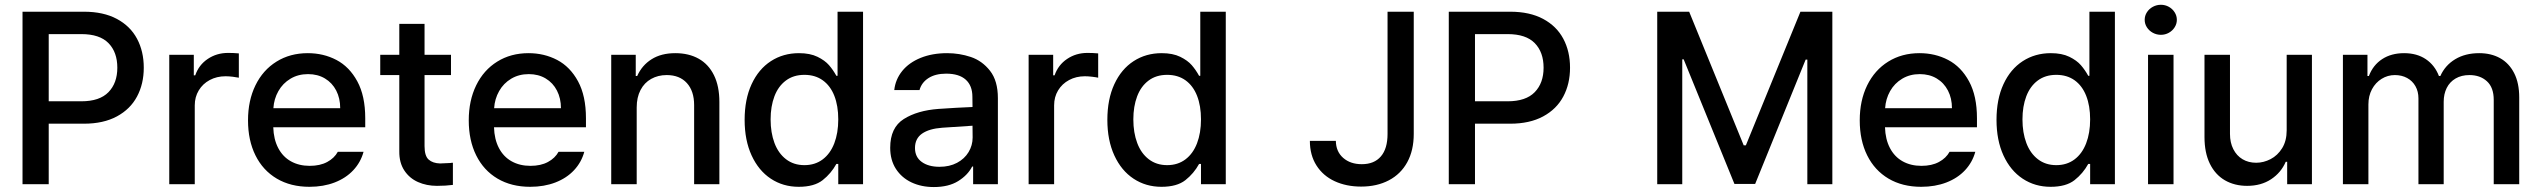

<svg xmlns="http://www.w3.org/2000/svg" viewBox="-20 -755 10409 787"><path d="M72.3 -707H324.2Q403.8 -707 459 -677.5Q514.2 -647.9 541.7 -596.2Q569.3 -544.4 569.3 -477.5Q569.3 -411.1 541.7 -359.4Q514.2 -307.6 459 -277.8Q403.8 -248 324.2 -248H179.7V0H72.3ZM313.5 -339.8Q388.2 -339.8 424.6 -377.2Q460.9 -414.6 460.9 -477.5Q460.9 -541 424.8 -578.1Q388.7 -615.2 313.5 -615.2H179.7V-339.8Z M673.8 -530.3H774.4V-446.3H780.3Q794.9 -488.8 831.5 -513.4Q868.2 -538.1 915 -538.1Q937.5 -538.1 959 -536.1V-436.5Q950.2 -438.5 934.3 -440.4Q918.5 -442.4 904.3 -442.4Q868.7 -442.4 839.8 -427Q811 -411.6 794.7 -384.5Q778.3 -357.4 778.3 -323.2V0H673.8Z M996.6 -261.7Q996.6 -342.8 1027.1 -405.3Q1057.6 -467.8 1113.3 -502.4Q1168.9 -537.1 1241.7 -537.1Q1305.7 -537.1 1358.9 -509.3Q1412.1 -481.4 1444.6 -421.6Q1477.1 -361.8 1477.1 -270.5V-233.4H1100.1Q1101.6 -184.1 1120.4 -148.2Q1139.2 -112.3 1172.4 -93.8Q1205.6 -75.2 1249.5 -75.2Q1292 -75.2 1321.3 -91.1Q1350.6 -106.9 1364.7 -132.8H1470.2Q1458.5 -89.8 1428.2 -57.4Q1397.9 -24.9 1351.8 -7.1Q1305.7 10.7 1248.5 10.7Q1171.4 10.7 1114.5 -22.9Q1057.6 -56.6 1027.1 -118.2Q996.6 -179.7 996.6 -261.7ZM1374.5 -311.5Q1374.5 -352.1 1358.2 -383.8Q1341.8 -415.5 1312 -433.3Q1282.2 -451.2 1242.7 -451.2Q1202.1 -451.2 1170.7 -432.4Q1139.2 -413.6 1121.1 -381.6Q1103 -349.6 1100.6 -311.5Z M1828.6 -447.3H1720.2V-156.2Q1720.2 -115.7 1737.1 -100.8Q1753.9 -85.9 1783.7 -85Q1797.4 -85 1826.7 -86.9Q1829.6 -87.9 1836.4 -87.9V2.9Q1807.1 6.8 1771 6.8Q1728.5 6.8 1693.4 -8.8Q1658.2 -24.4 1637.2 -56.4Q1616.2 -88.4 1616.7 -134.8V-447.3H1538.6V-530.3H1616.7V-657.2H1720.2V-530.3H1828.6Z M1901.4 -261.7Q1901.4 -342.8 1931.9 -405.3Q1962.4 -467.8 2018.1 -502.4Q2073.7 -537.1 2146.5 -537.1Q2210.4 -537.1 2263.7 -509.3Q2316.9 -481.4 2349.4 -421.6Q2381.8 -361.8 2381.8 -270.5V-233.4H2004.9Q2006.3 -184.1 2025.1 -148.2Q2043.9 -112.3 2077.1 -93.8Q2110.4 -75.2 2154.3 -75.2Q2196.8 -75.2 2226.1 -91.1Q2255.4 -106.9 2269.5 -132.8H2375Q2363.3 -89.8 2333 -57.4Q2302.7 -24.9 2256.6 -7.1Q2210.4 10.7 2153.3 10.7Q2076.2 10.7 2019.3 -22.9Q1962.4 -56.6 1931.9 -118.2Q1901.4 -179.7 1901.4 -261.7ZM2279.3 -311.5Q2279.3 -352.1 2262.9 -383.8Q2246.6 -415.5 2216.8 -433.3Q2187 -451.2 2147.5 -451.2Q2106.9 -451.2 2075.4 -432.4Q2043.9 -413.6 2025.9 -381.6Q2007.8 -349.6 2005.4 -311.5Z M2589.8 0H2485.4V-530.3H2585.9V-443.4H2591.8Q2611.3 -487.3 2650.9 -512.2Q2690.4 -537.1 2748 -537.1Q2803.2 -537.1 2843.8 -514.4Q2884.3 -491.7 2906.5 -446.8Q2928.7 -401.9 2928.7 -336.9V0H2825.2V-324.2Q2825.2 -381.8 2795.4 -414.6Q2765.6 -447.3 2712.9 -447.3Q2677.2 -447.3 2649.2 -431.6Q2621.1 -416 2605.5 -386Q2589.8 -356 2589.8 -314.5Z M3032.2 -263.7Q3032.2 -348.1 3060.8 -409.9Q3089.4 -471.7 3139.9 -504.4Q3190.4 -537.1 3254.9 -537.1Q3300.3 -537.1 3330.8 -522.2Q3361.3 -507.3 3378.2 -487.8Q3395 -468.3 3408.2 -444.3H3413.1V-707H3517.6V0H3416V-83H3408.2Q3386.7 -43.9 3352.1 -16.6Q3317.4 10.7 3253.9 10.7Q3189.9 10.7 3139.6 -22.5Q3089.4 -55.7 3060.8 -117.9Q3032.2 -180.2 3032.2 -263.7ZM3416 -265.6Q3416 -321.3 3399.9 -362.3Q3383.8 -403.3 3352.5 -425.8Q3321.3 -448.2 3277.3 -448.2Q3232.4 -448.2 3201.2 -424.8Q3169.9 -401.4 3154.3 -360.1Q3138.7 -318.8 3138.7 -265.6Q3138.7 -211.4 3154.5 -168.9Q3170.4 -126.5 3201.9 -102.3Q3233.4 -78.1 3277.3 -78.1Q3320.8 -78.1 3352.1 -101.6Q3383.3 -125 3399.7 -167.5Q3416 -210 3416 -265.6Z M3827.1 -308.6Q3860.4 -311 3899.7 -313.2Q3939 -315.4 3966.3 -316.4L3965.8 -358.4Q3965.8 -403.8 3938.5 -428.5Q3911.1 -453.1 3858.4 -453.1Q3814 -453.1 3785.6 -434.8Q3757.3 -416.5 3749 -385.7H3645.5Q3650.4 -429.7 3678.2 -464.1Q3706.1 -498.5 3753.7 -517.8Q3801.3 -537.1 3862.3 -537.1Q3912.6 -537.1 3959.2 -521.5Q4005.9 -505.9 4038.1 -464.8Q4070.3 -423.8 4070.3 -352.5V0H3968.8V-72.3H3964.8Q3946.8 -37.1 3907.5 -12.7Q3868.2 11.7 3807.6 11.7Q3756.8 11.7 3716.3 -7.3Q3675.8 -26.4 3652.3 -62.7Q3628.9 -99.1 3628.9 -149.4Q3628.9 -231.9 3684.6 -267.1Q3740.2 -302.2 3827.1 -308.6ZM3831.1 -71.3Q3872.1 -71.3 3902.8 -87.6Q3933.6 -104 3950.2 -131.6Q3966.8 -159.2 3966.8 -191.4L3966.3 -239.7L3841.8 -231.4Q3788.6 -227.5 3759.5 -207.3Q3730.5 -187 3730.5 -148.4Q3730.5 -111.3 3758.1 -91.3Q3785.6 -71.3 3831.1 -71.3Z M4196.3 -530.3H4296.9V-446.3H4302.7Q4317.4 -488.8 4354 -513.4Q4390.6 -538.1 4437.5 -538.1Q4460 -538.1 4481.4 -536.1V-436.5Q4472.7 -438.5 4456.8 -440.4Q4440.9 -442.4 4426.8 -442.4Q4391.1 -442.4 4362.3 -427Q4333.5 -411.6 4317.1 -384.5Q4300.8 -357.4 4300.8 -323.2V0H4196.3Z M4519 -263.7Q4519 -348.1 4547.6 -409.9Q4576.2 -471.7 4626.7 -504.4Q4677.2 -537.1 4741.7 -537.1Q4787.1 -537.1 4817.6 -522.2Q4848.1 -507.3 4865 -487.8Q4881.8 -468.3 4895 -444.3H4899.9V-707H5004.4V0H4902.8V-83H4895Q4873.5 -43.9 4838.9 -16.6Q4804.2 10.7 4740.7 10.7Q4676.8 10.7 4626.5 -22.5Q4576.2 -55.7 4547.6 -117.9Q4519 -180.2 4519 -263.7ZM4902.8 -265.6Q4902.8 -321.3 4886.7 -362.3Q4870.6 -403.3 4839.4 -425.8Q4808.1 -448.2 4764.2 -448.2Q4719.2 -448.2 4688 -424.8Q4656.7 -401.4 4641.1 -360.1Q4625.5 -318.8 4625.5 -265.6Q4625.5 -211.4 4641.4 -168.9Q4657.2 -126.5 4688.7 -102.3Q4720.2 -78.1 4764.2 -78.1Q4807.6 -78.1 4838.9 -101.6Q4870.1 -125 4886.5 -167.5Q4902.8 -210 4902.8 -265.6Z M5774.9 -707V-206.1Q5774.9 -138.7 5748.3 -90.1Q5721.7 -41.5 5672.9 -15.9Q5624 9.8 5559.1 9.8Q5498.5 9.8 5450.9 -12.2Q5403.3 -34.2 5376.2 -76.7Q5349.1 -119.1 5349.1 -177.7H5455.6Q5456.1 -133.8 5485.6 -107.9Q5515.1 -82 5562 -82Q5612.8 -82 5640.1 -113.8Q5667.5 -145.5 5667.5 -206.1V-707Z M5918.5 -707H6170.4Q6250 -707 6305.2 -677.5Q6360.4 -647.9 6387.9 -596.2Q6415.5 -544.4 6415.5 -477.5Q6415.5 -411.1 6387.9 -359.4Q6360.4 -307.6 6305.2 -277.8Q6250 -248 6170.4 -248H6025.9V0H5918.5ZM6159.7 -339.8Q6234.4 -339.8 6270.8 -377.2Q6307.1 -414.6 6307.1 -477.5Q6307.1 -541 6271 -578.1Q6234.9 -615.2 6159.7 -615.2H6025.9V-339.8Z M6903.8 -707 7127.4 -159.2H7136.2L7359.9 -707H7490.7V0H7388.2V-510.7H7381.3L7174.3 -1H7089.4L6881.3 -511.7H6875.5V0H6772.9V-707Z M7603 -261.7Q7603 -342.8 7633.5 -405.3Q7664.1 -467.8 7719.7 -502.4Q7775.4 -537.1 7848.1 -537.1Q7912.1 -537.1 7965.3 -509.3Q8018.6 -481.4 8051 -421.6Q8083.5 -361.8 8083.5 -270.5V-233.4H7706.5Q7708 -184.1 7726.8 -148.2Q7745.6 -112.3 7778.8 -93.8Q7812 -75.2 7856 -75.2Q7898.4 -75.2 7927.7 -91.1Q7957 -106.9 7971.2 -132.8H8076.7Q8064.9 -89.8 8034.7 -57.4Q8004.4 -24.9 7958.3 -7.1Q7912.1 10.7 7855 10.7Q7777.8 10.7 7720.9 -22.9Q7664.1 -56.6 7633.5 -118.2Q7603 -179.7 7603 -261.7ZM7981 -311.5Q7981 -352.1 7964.6 -383.8Q7948.2 -415.5 7918.5 -433.3Q7888.7 -451.2 7849.1 -451.2Q7808.6 -451.2 7777.1 -432.4Q7745.6 -413.6 7727.5 -381.6Q7709.5 -349.6 7707 -311.5Z M8163.6 -263.7Q8163.6 -348.1 8192.1 -409.9Q8220.7 -471.7 8271.2 -504.4Q8321.8 -537.1 8386.2 -537.1Q8431.6 -537.1 8462.2 -522.2Q8492.7 -507.3 8509.5 -487.8Q8526.4 -468.3 8539.6 -444.3H8544.4V-707H8648.9V0H8547.4V-83H8539.6Q8518.1 -43.9 8483.4 -16.6Q8448.7 10.7 8385.3 10.7Q8321.3 10.7 8271 -22.5Q8220.7 -55.7 8192.1 -117.9Q8163.6 -180.2 8163.6 -263.7ZM8547.4 -265.6Q8547.4 -321.3 8531.2 -362.3Q8515.1 -403.3 8483.9 -425.8Q8452.6 -448.2 8408.7 -448.2Q8363.8 -448.2 8332.5 -424.8Q8301.3 -401.4 8285.6 -360.1Q8270 -318.8 8270 -265.6Q8270 -211.4 8285.9 -168.9Q8301.8 -126.5 8333.3 -102.3Q8364.7 -78.1 8408.7 -78.1Q8452.1 -78.1 8483.4 -101.6Q8514.6 -125 8531 -167.5Q8547.4 -210 8547.4 -265.6Z M8784.7 -530.3H8889.2V0H8784.7ZM8771 -673.8Q8771 -690.4 8780 -704.6Q8789.1 -718.8 8804.4 -727.1Q8819.8 -735.4 8837.4 -735.4Q8855 -735.4 8869.9 -727.1Q8884.8 -718.8 8893.8 -704.6Q8902.8 -690.4 8902.8 -673.8Q8902.8 -657.2 8893.8 -643.1Q8884.8 -628.9 8869.9 -620.6Q8855 -612.3 8837.4 -612.3Q8819.8 -612.3 8804.4 -620.6Q8789.1 -628.9 8780 -643.1Q8771 -657.2 8771 -673.8Z M9353 -530.3H9456.5V0H9355V-91.8H9349.1Q9330.1 -47.4 9289.1 -20.3Q9248 6.8 9190.9 6.8Q9139.2 6.8 9099.6 -16.1Q9060.1 -39.1 9038.1 -84Q9016.1 -128.9 9016.1 -193.4V-530.3H9120.6V-206.1Q9120.6 -170.4 9134.3 -143.6Q9147.9 -116.7 9172.1 -102.3Q9196.3 -87.9 9228 -87.9Q9258.3 -87.9 9287.1 -102.8Q9315.9 -117.7 9334.5 -147.7Q9353 -177.7 9353 -220.7Z M9583.5 -530.3H9684.1V-443.4H9689.9Q9707 -488.3 9744.4 -512.7Q9781.7 -537.1 9834.5 -537.1Q9886.7 -537.1 9923.3 -512.5Q9960 -487.8 9977.1 -443.4H9982.9Q10002.4 -487.3 10043.7 -512.2Q10085 -537.1 10142.1 -537.1Q10190.9 -537.1 10227.8 -516.6Q10264.6 -496.1 10285.4 -455.3Q10306.2 -414.6 10306.2 -355.5V0H10201.7V-345.7Q10201.7 -396.5 10173.8 -421.9Q10146 -447.3 10102.1 -447.3Q10069.3 -447.3 10045.4 -433.3Q10021.5 -419.4 10009 -394.5Q9996.6 -369.6 9996.6 -337.9V0H9893.1V-351.6Q9893.1 -379.9 9880.9 -401.6Q9868.7 -423.3 9846.7 -435.3Q9824.7 -447.3 9796.4 -447.3Q9767.1 -447.3 9742.2 -431.9Q9717.3 -416.5 9702.6 -389.2Q9688 -361.8 9688 -327.1V0H9583.5Z"/></svg>

Font: Pretendard JP Medium
Style: Regular
Weight: 500
Designer: Base glyphs from Inter by Rasmus Andersson; Hangeul glyphs from Noto Sans CJK(Source Han Sans) by Jang Soo-young and Kan
Foundry: Kil Hyung-jin
Version: Version 1.309